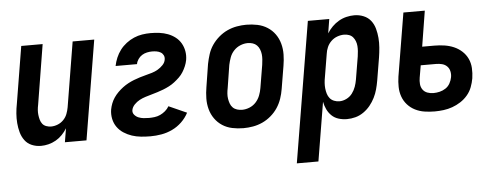

<svg xmlns="http://www.w3.org/2000/svg" viewBox="-49 -657 2599 1001"><g transform="rotate(-5 1250.0 -156.5)"><path d="M147 8Q121 8 98.5 -1.5Q76 -11 62 -30Q48 -49 41.5 -72.5Q35 -96 33 -121Q31 -146 33 -171.5Q35 -197 40 -222L89 -520H201L150 -207Q147 -193 146 -180Q145 -167 146.5 -154Q148 -141 151.5 -128.5Q155 -116 162.5 -106.5Q170 -97 182.5 -92.5Q195 -88 208 -88Q225 -88 242.5 -95Q260 -102 273 -115.5Q286 -129 292.5 -146Q299 -163 302 -180L358 -520H471L385 0H272L284 -72Q273 -54 258 -38.5Q243 -23 224.5 -12.5Q206 -2 186 3Q166 8 147 8Z M720 8Q695 8 670 5.5Q645 3 622.5 -4.5Q600 -12 580 -25Q560 -38 546.5 -57Q533 -76 528 -100Q523 -124 527 -149Q530 -165 536 -180.5Q542 -196 551.5 -210Q561 -224 573.5 -236.5Q586 -249 600 -259.5Q614 -270 629 -278Q644 -286 659.5 -292Q675 -298 691 -303Q707 -308 723 -312Q739 -316 755.5 -321Q772 -326 786.5 -334.5Q801 -343 813.5 -356Q826 -369 828 -385Q830 -397 825 -407Q820 -417 810.5 -422.5Q801 -428 789.5 -430Q778 -432 766 -432Q753 -432 739 -429Q725 -426 713 -418.5Q701 -411 692.5 -398.5Q684 -386 682 -373H570Q574 -394 583 -415.5Q592 -437 606 -455.5Q620 -474 639 -488.5Q658 -503 679 -512Q700 -521 722 -524.5Q744 -528 766 -528Q790 -528 813 -525Q836 -522 857 -514Q878 -506 895.5 -492.5Q913 -479 924 -460Q935 -441 939 -418.5Q943 -396 939 -372Q936 -356 929.5 -340.5Q923 -325 914 -310.5Q905 -296 892.5 -284Q880 -272 866.5 -261.5Q853 -251 837.5 -243Q822 -235 806.5 -229Q791 -223 775 -218Q759 -213 743 -208.5Q727 -204 711 -199Q695 -194 680 -186Q665 -178 652.5 -165Q640 -152 637 -136Q635 -122 644 -111.5Q653 -101 665.5 -96Q678 -91 692 -89.5Q706 -88 720 -88Q734 -88 749.5 -90Q765 -92 779 -98.5Q793 -105 805.5 -115.5Q818 -126 826 -140L920 -98Q906 -71 883.5 -49.5Q861 -28 833.5 -15Q806 -2 777 3Q748 8 720 8Z M1206 8Q1176 8 1147.5 2Q1119 -4 1096 -19Q1073 -34 1057 -56.5Q1041 -79 1033.5 -106.5Q1026 -134 1026.5 -163.5Q1027 -193 1032 -222L1051 -342Q1056 -367 1064 -392Q1072 -417 1087 -439Q1102 -461 1123 -479Q1144 -497 1168 -508Q1192 -519 1217.5 -523.5Q1243 -528 1267 -528Q1297 -528 1325.5 -522Q1354 -516 1377.5 -501Q1401 -486 1417 -463.5Q1433 -441 1440.5 -413.5Q1448 -386 1447.5 -356.5Q1447 -327 1442 -298L1422 -178Q1418 -153 1409.5 -128Q1401 -103 1386.5 -81Q1372 -59 1351 -41Q1330 -23 1306 -12Q1282 -1 1256.5 3.5Q1231 8 1206 8ZM1207 -88Q1227 -88 1246.5 -96Q1266 -104 1280 -119.5Q1294 -135 1301.5 -154.5Q1309 -174 1312 -193L1332 -313Q1334 -327 1335 -341Q1336 -355 1334.5 -368Q1333 -381 1328 -393.5Q1323 -406 1314 -415Q1305 -424 1292.5 -428Q1280 -432 1266 -432Q1247 -432 1227.5 -424Q1208 -416 1193.5 -400.5Q1179 -385 1172 -365.5Q1165 -346 1161 -327L1142 -207Q1139 -193 1138 -179Q1137 -165 1139 -152Q1141 -139 1145.5 -126.5Q1150 -114 1159 -105Q1168 -96 1181 -92Q1194 -88 1207 -88Z M1467 215 1589 -520H1701L1689 -446Q1701 -465 1716.5 -480.5Q1732 -496 1751 -507Q1770 -518 1791 -523Q1812 -528 1832 -528Q1858 -528 1881 -518.5Q1904 -509 1918.5 -490.5Q1933 -472 1939.5 -448Q1946 -424 1948 -399.5Q1950 -375 1948 -349Q1946 -323 1942 -298L1922 -178Q1918 -155 1912 -133Q1906 -111 1895.5 -90Q1885 -69 1870 -50.5Q1855 -32 1835 -18Q1815 -4 1792.5 2Q1770 8 1748 8Q1725 8 1704 1.5Q1683 -5 1668 -19.5Q1653 -34 1644 -53Q1635 -72 1631 -93L1580 215ZM1717 -88Q1735 -88 1753.5 -97Q1772 -106 1784 -122Q1796 -138 1802.5 -156.5Q1809 -175 1812 -193L1832 -313Q1834 -327 1835 -340.5Q1836 -354 1835 -367Q1834 -380 1829.5 -392Q1825 -404 1817 -413.5Q1809 -423 1796.5 -427.5Q1784 -432 1771 -432Q1753 -432 1735 -425.5Q1717 -419 1703 -405.5Q1689 -392 1681.5 -374.5Q1674 -357 1672 -340L1652 -220Q1649 -205 1648 -190Q1647 -175 1648.5 -161Q1650 -147 1654 -133.5Q1658 -120 1666.5 -109.5Q1675 -99 1688.5 -93.5Q1702 -88 1717 -88Z M2207 8Q2180 8 2154 4Q2128 0 2105 -11.5Q2082 -23 2065 -42Q2048 -61 2039.5 -85Q2031 -109 2030.5 -135.5Q2030 -162 2034 -189L2089 -520H2201L2171 -334H2235Q2262 -334 2288 -330Q2314 -326 2337 -316Q2360 -306 2378.5 -289Q2397 -272 2407.5 -249.5Q2418 -227 2419.5 -200.5Q2421 -174 2417 -147Q2413 -124 2404.5 -101.5Q2396 -79 2380 -60Q2364 -41 2343 -27.5Q2322 -14 2299.5 -6Q2277 2 2253.5 5Q2230 8 2207 8ZM2209 -88Q2225 -88 2241.5 -92Q2258 -96 2272.5 -105.5Q2287 -115 2295.5 -130.5Q2304 -146 2307 -162Q2310 -178 2306.5 -193.5Q2303 -209 2292.5 -219.5Q2282 -230 2267 -234Q2252 -238 2235 -238H2155L2144 -174Q2141 -157 2142.5 -140.5Q2144 -124 2153 -111.5Q2162 -99 2177 -93.5Q2192 -88 2209 -88Z"/></g></svg>

Font: Iosevka SS04
Style: Bold Italic
Weight: 700
Italic angle: -9°
Monospace: yes
Designer: Belleve Invis
Foundry: Belleve Invis
Version: Version 19.0.0; ttfautohint (v1.8.4)